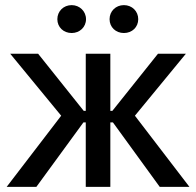

<svg xmlns="http://www.w3.org/2000/svg" viewBox="-20 -730 766 750"><path d="M464 -601C496 -601 520 -624 520 -655C520 -686 496 -710 464 -710C432 -710 408 -686 408 -655C408 -624 432 -601 464 -601ZM260 -601C291 -601 316 -624 316 -655C316 -686 291 -710 260 -710C228 -710 204 -686 204 -655C204 -624 228 -601 260 -601ZM315 0H411V-252H421L604 0H720L507 -278L706 -520H597L419 -297H411V-520H315V-297H307L129 -520H20L219 -278L6 0H122L306 -252H315Z"/></svg>

Font: Fixel Display Medium
Style: Regular
Weight: 500
Designer: AlfaBravo + MacPaw
Foundry: Kyrylo Tkachov, Marchela Mozhyna, Serhii Makarenko, Maria Weinstein, Zakhar Kryvoshyya
Version: Version 1.211